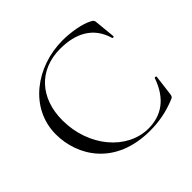

<svg xmlns="http://www.w3.org/2000/svg" viewBox="-159 -806 988 988"><g transform="rotate(-45 334.5 -312.0)"><path d="M415 -636C225 -636 49 -509 49 -318C49 -164 151 12 406 12C469 12 532 1 596 -26C608 -31 609 -33 612 -49L626 -162C626 -165 615 -167 614 -163C575 -50 501 -2 408 -2C253 -2 124 -155 124 -345C124 -507 222 -614 376 -614C487 -614 574 -572 605 -464C606 -460 616 -462 616 -465L605 -577C604 -590 602 -594 590 -601C549 -624 476 -636 415 -636Z"/></g></svg>

Font: Cormorant Garamond
Style: Regular
Weight: 400
Designer: Christian Thalmann (Catharsis Fonts)
Foundry: Catharsis Fonts
Version: Version 4.002;Glyphs 3.4 (3410)